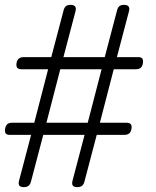

<svg xmlns="http://www.w3.org/2000/svg" viewBox="-20 -760 640 790"><path d="M78 -525H191L241 -715Q244 -728 250.5 -734Q257 -740 270 -740Q283 -740 288.5 -734Q294 -728 291 -715L241 -525H411L461 -715Q464 -728 470.5 -734Q477 -740 490 -740Q503 -740 508.5 -734Q514 -728 511 -715L461 -525H548Q561 -525 565.5 -519Q570 -513 568 -500Q566 -487 559 -481Q552 -475 539 -475H448L391 -255H500Q513 -255 518 -249Q523 -243 521 -230Q519 -217 511.5 -211Q504 -205 491 -205H378L328 -15Q325 -2 318 4Q311 10 298 10Q285 10 280 4Q275 -2 278 -15L328 -205H158L108 -15Q105 -2 98 4Q91 10 78 10Q65 10 60 4Q55 -2 58 -15L108 -205H21Q8 -205 3.5 -211Q-1 -217 1 -230Q3 -243 10 -249Q17 -255 30 -255H121L178 -475H69Q56 -475 51 -481Q46 -487 48 -500Q50 -513 57.5 -519Q65 -525 78 -525ZM171 -255H341L398 -475H228Z"/></svg>

Font: Maple Mono NL Thin
Style: Italic
Weight: 250
Italic angle: -10°
Monospace: yes
Designer: subframe7536
Version: Version 7.000